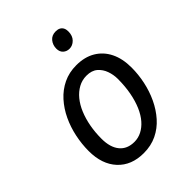

<svg xmlns="http://www.w3.org/2000/svg" viewBox="-213 -845 962 962"><g transform="rotate(-45 268.0 -364.0)"><path d="M235 8Q148 8 97.5 -46.5Q47 -101 47 -195Q47 -244 57.5 -294Q68 -344 89 -388.5Q110 -433 141.5 -468Q173 -503 214.5 -523Q256 -543 307 -543Q366 -543 408 -518Q450 -493 472.5 -447.5Q495 -402 495 -339Q495 -290 484.5 -240.5Q474 -191 453 -146.5Q432 -102 401 -67Q370 -32 328.5 -12Q287 8 235 8ZM242 -65Q269 -65 293.5 -77.5Q318 -90 338.5 -113.5Q359 -137 374 -171.5Q389 -206 397.5 -250.5Q406 -295 406 -348Q406 -377 396 -405Q386 -433 364.5 -451.5Q343 -470 306 -470Q275 -470 248.5 -455.5Q222 -441 201 -415.5Q180 -390 165.5 -355Q151 -320 143.5 -279Q136 -238 136 -193Q136 -132 163.5 -98.5Q191 -65 242 -65ZM342 -625Q322 -625 308.5 -637.5Q295 -650 295 -672Q295 -698 310.5 -717Q326 -736 354 -736Q369 -736 379 -730.5Q389 -725 394 -715Q399 -705 399 -691Q399 -660 381.5 -642.5Q364 -625 342 -625Z"/></g></svg>

Font: Noto Sans Display
Style: Italic
Weight: 400
Italic angle: -12°
Designer: Monotype Design Team
Foundry: Monotype Imaging Inc.
Version: Version 2.003